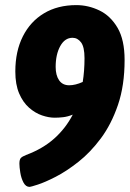

<svg xmlns="http://www.w3.org/2000/svg" viewBox="-20 -724 510 752"><path d="M279 -704Q326 -704 369.5 -683Q413 -662 440.5 -615Q468 -568 468 -489Q468 -389 442 -313Q416 -237 375 -182Q334 -127 287 -90Q240 -53 198 -31.5Q156 -10 128 -1Q100 8 96 8Q81 8 72 -9Q63 -26 59.5 -48Q56 -70 56 -83Q56 -99 61.5 -105Q67 -111 82 -117Q147 -141 192 -181Q237 -221 265 -275Q245 -267 227.5 -265Q210 -263 194 -263Q171 -263 144.5 -272Q118 -281 94 -302Q70 -323 55 -358Q40 -393 40 -444Q40 -523 69.5 -581.5Q99 -640 152.5 -672Q206 -704 279 -704ZM311 -496Q311 -540 297.5 -558Q284 -576 264 -576Q234 -576 216 -543.5Q198 -511 198 -462Q198 -429 211.5 -409.5Q225 -390 251 -390Q275 -390 304 -403Q311 -446 311 -496Z"/></svg>

Font: Asap Condensed Condensed ExtraBold
Style: Italic
Weight: 800
Width: 3
Italic angle: -6°
Designer: Pablo Cosgaya
Foundry: Omnibus-Type
Version: Version 3.001; ttfautohint (v1.8.4.7-5d5b)